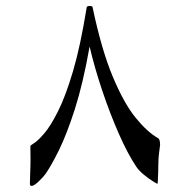

<svg xmlns="http://www.w3.org/2000/svg" viewBox="-20 -526 607 633"><path d="M507.8 -48.3Q507.8 -44.4 504.9 -25.4Q502 -6.3 502 17.6Q502 28.3 501.5 43Q501 57.6 500.5 68.8Q500 80.1 499 80.1Q497.6 80.1 483.9 71.5Q470.2 63 454.3 50Q438.5 37.1 429.2 23.4Q400.9 -19 371.8 -85Q342.8 -150.9 317.4 -226.3Q292 -301.8 275.4 -372.6Q253.9 -251 227.1 -167.2Q200.2 -83.5 174.6 -31.5Q148.9 20.5 130.4 46.9Q123 57.6 107.4 72.3Q91.8 86.9 84.5 86.9Q78.6 86.9 78.6 80.1Q78.6 62 79.6 42.7Q80.6 23.4 80.6 -3.4Q80.6 -20 80.3 -30.5Q80.1 -41 80.1 -44.4Q80.1 -46.4 92.5 -54.2Q105 -62 125.7 -85.9Q146.5 -109.9 171.1 -158.7Q195.8 -207.5 220.5 -290.5Q245.1 -373.5 265.6 -500.5Q265.6 -506.3 275.4 -506.3Q285.2 -506.3 285.2 -502Q314.9 -361.3 351.6 -273.7Q388.2 -186 426.5 -138.7Q464.8 -91.3 500.5 -70.8Q504.9 -68.8 506.3 -62.3Q507.8 -55.7 507.8 -48.3Z"/></svg>

Font: Scheherazade New Rohingya
Style: Regular
Weight: 400
Designer: SIL International
Foundry: SIL International
Version: Version 3.000 ; LngRng